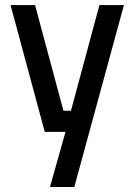

<svg xmlns="http://www.w3.org/2000/svg" viewBox="-20 -520 529 757"><path d="M176.9 217.4 238.2 0H156.5L21.6 -500H118.2L230.1 -83.5H259.8L372 -500H468.6L272.9 217.4Z"/></svg>

Font: TitilliumWeb ExtraLight
Style: Regular
Weight: 400
Designer: Mohamed Gaber, Accademia di Belle Arti di Urbino and others
Foundry: Kief Type Foundry, Accademia di Belle Arti di Urbino and others
Version: Version 3.000; ttfautohint (v1.8.2)